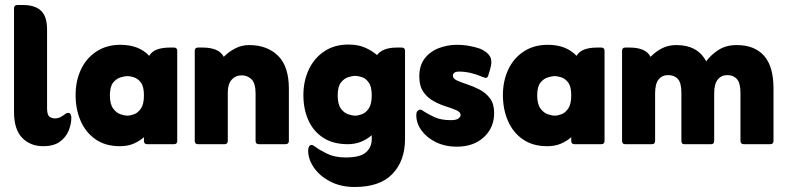

<svg xmlns="http://www.w3.org/2000/svg" viewBox="-20 -576 3143 767"><path d="M153 8Q101 8 68.5 -25.5Q36 -59 36 -129V-542Q36 -556 49 -556H72Q119 -556 143.5 -533.5Q168 -511 168 -458V-144Q168 -119 176.5 -111Q185 -103 200 -103Q211 -103 221 -108Q231 -113 240 -120Q242 -122 245.5 -123.5Q249 -125 253 -125Q260 -125 262.5 -118Q265 -111 265 -106Q265 -80 254 -53.5Q243 -27 218.5 -9.5Q194 8 153 8Z M555 -28Q537 -12 513.5 -2Q490 8 459 8Q401 8 361.5 -19.5Q322 -47 302 -93.5Q282 -140 282 -196Q282 -253 303.5 -298.5Q325 -344 365.5 -370.5Q406 -397 461 -397Q535 -397 576 -353Q587 -371 608 -378.5Q629 -386 658 -386H675Q688 -386 688 -373V-13Q688 0 675 0H568Q555 0 555 -13ZM489 -114Q500 -114 515.5 -119.5Q531 -125 543 -142.5Q555 -160 555 -195Q555 -230 543 -246Q531 -262 515.5 -267Q500 -272 489 -272Q479 -272 462 -267Q445 -262 432 -246Q419 -230 419 -195Q419 -160 432 -142.5Q445 -125 461.5 -119.5Q478 -114 489 -114Z M874 -349Q892 -368 918.5 -382Q945 -396 975 -396Q1047 -396 1090.5 -353.5Q1134 -311 1134 -222V-13Q1134 0 1120 0H1014Q1001 0 1001 -13V-202Q1001 -244 984.5 -259.5Q968 -275 946 -275Q921 -275 905.5 -257.5Q890 -240 890 -207V-13Q890 0 877 0H771Q758 0 758 -13V-373Q758 -386 771 -386H791Q820 -386 841.5 -377.5Q863 -369 874 -349Z M1239 10Q1256 23 1286.5 38Q1317 53 1361 53Q1419 53 1442 32.5Q1465 12 1465 -20V-36Q1447 -20 1423 -10Q1399 0 1369 0Q1311 0 1271.5 -25.5Q1232 -51 1212 -95.5Q1192 -140 1192 -196Q1192 -252 1213.5 -298Q1235 -344 1275.5 -371Q1316 -398 1371 -398Q1411 -398 1439 -385.5Q1467 -373 1486 -356Q1509 -386 1565 -386H1585Q1598 -386 1598 -373V-21Q1598 66 1548 118.5Q1498 171 1397 171Q1341 171 1299 149Q1257 127 1234 93.5Q1211 60 1211 26Q1211 16 1214.5 9.5Q1218 3 1225 3Q1229 3 1232 5.5Q1235 8 1239 10ZM1399 -114Q1410 -114 1425.5 -119.5Q1441 -125 1453 -142.5Q1465 -160 1465 -195Q1465 -230 1453 -246.5Q1441 -263 1425.5 -268Q1410 -273 1399 -273Q1389 -273 1372 -268Q1355 -263 1342 -246.5Q1329 -230 1329 -195Q1329 -160 1341.5 -142.5Q1354 -125 1371 -119.5Q1388 -114 1399 -114Z M1643 -116Q1643 -128 1648 -133Q1653 -138 1658 -138Q1662 -138 1666.5 -135.5Q1671 -133 1678 -128Q1692 -119 1717 -107.5Q1742 -96 1782 -96Q1802 -96 1811 -102.5Q1820 -109 1820 -117Q1820 -128 1803.5 -135.5Q1787 -143 1762.5 -150.5Q1738 -158 1713 -171.5Q1688 -185 1671.5 -208.5Q1655 -232 1655 -270Q1655 -315 1677 -343Q1699 -371 1733.5 -384Q1768 -397 1804 -397Q1833 -397 1858 -392Q1883 -387 1899 -381Q1928 -368 1938 -349.5Q1948 -331 1937 -296L1930 -273Q1927 -265 1921 -265Q1917 -265 1914 -266.5Q1911 -268 1907 -269Q1858 -290 1815 -290Q1800 -290 1794.5 -285Q1789 -280 1789 -274Q1789 -262 1805.5 -254.5Q1822 -247 1846.5 -239Q1871 -231 1896 -218Q1921 -205 1937.5 -183Q1954 -161 1954 -125Q1954 -66 1913 -28Q1872 10 1804 10Q1759 10 1722.5 -7.5Q1686 -25 1664.5 -54Q1643 -83 1643 -116Z M2262 -28Q2244 -12 2220.5 -2Q2197 8 2166 8Q2108 8 2068.5 -19.5Q2029 -47 2009 -93.5Q1989 -140 1989 -196Q1989 -253 2010.5 -298.5Q2032 -344 2072.5 -370.5Q2113 -397 2168 -397Q2242 -397 2283 -353Q2294 -371 2315 -378.5Q2336 -386 2365 -386H2382Q2395 -386 2395 -373V-13Q2395 0 2382 0H2275Q2262 0 2262 -13ZM2196 -114Q2207 -114 2222.5 -119.5Q2238 -125 2250 -142.5Q2262 -160 2262 -195Q2262 -230 2250 -246Q2238 -262 2222.5 -267Q2207 -272 2196 -272Q2186 -272 2169 -267Q2152 -262 2139 -246Q2126 -230 2126 -195Q2126 -160 2139 -142.5Q2152 -125 2168.5 -119.5Q2185 -114 2196 -114Z M2579 -349Q2598 -369 2623.5 -382.5Q2649 -396 2682 -396Q2767 -396 2801 -331Q2821 -358 2851 -377Q2881 -396 2923 -396Q2994 -396 3032 -353.5Q3070 -311 3070 -222V-13Q3070 0 3057 0H2952Q2938 0 2938 -13V-205Q2938 -245 2923.5 -260.5Q2909 -276 2886 -276Q2862 -276 2847.5 -258.5Q2833 -241 2833 -203V-13Q2833 0 2821 0H2713Q2702 0 2702 -13V-205Q2702 -245 2688 -260.5Q2674 -276 2649 -276Q2625 -276 2611 -258.5Q2597 -241 2597 -203V-13Q2597 0 2584 0H2478Q2465 0 2465 -13V-373Q2465 -386 2478 -386H2496Q2526 -386 2547 -377.5Q2568 -369 2579 -349Z"/></svg>

Font: Zain Black
Style: Regular
Weight: 900
Designer: Zain,Boutros
Foundry: Mobile Telecommunications Company (Zain), 2024
Version: Version 1.50; ttfautohint (v1.8.4)